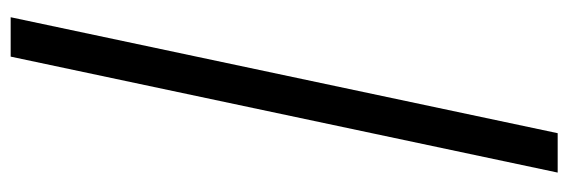

<svg xmlns="http://www.w3.org/2000/svg" viewBox="-364 -426 1040 351"><g transform="rotate(90 155.5 -250.0)"><path d="M223 -750 11 250H83L295 -750Z"/></g></svg>

Font: DonutKreme
Style: Regular
Weight: 400
Designer: Impallari Type
Foundry: Impallari Type
Version: Version 2.100